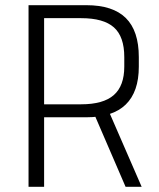

<svg xmlns="http://www.w3.org/2000/svg" viewBox="-20 -720 611 740"><path d="M90 -700H313Q415 -700 465 -650.5Q515 -601 515 -500V-463Q515 -366 464.5 -317Q414 -268 313 -268H146V-318H293Q378 -318 418.5 -353.5Q459 -389 459 -463V-500Q459 -579 419 -614.5Q379 -650 293 -650H136L150 -673V0H90ZM341 -285H402L526 0H464Z"/></svg>

Font: Pathway Extreme 8pt Thin
Style: Regular
Weight: 100
Version: Version 1.001;gftools[0.9.26]